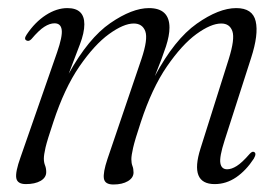

<svg xmlns="http://www.w3.org/2000/svg" viewBox="-20 -458 704 486"><path d="M252 -55.5 338 -308.5Q355 -359 347.8 -378.8Q340.5 -398.5 318.5 -398.5Q293 -398.5 256 -371.8Q219 -345 181 -289.8Q143 -234.5 115 -149Q99.5 -103 95.2 -84.5Q91 -66 91 -56.5Q91 -47 94 -39.5Q97 -32 97 -22.5Q97 -8.5 82.8 -0.2Q68.5 8 45.5 8Q24 8 21.2 -7.2Q18.5 -22.5 32 -60L124.5 -325.5Q138.5 -366 136.2 -382.5Q134 -399 118 -399Q106 -399 92.2 -390.2Q78.5 -381.5 59.5 -359Q53.5 -353 48.5 -355Q39 -358 47.5 -370.5Q68.5 -402 96 -419.8Q123.5 -437.5 150.5 -437.5Q193.5 -437.5 193.5 -396.5Q193.5 -375 182.2 -345.5Q171 -316 154 -271.5Q204 -361.5 259.2 -399.5Q314.5 -437.5 357 -437.5Q409 -437.5 409 -388Q409 -368 400 -340.2Q391 -312.5 372 -265.5Q422 -358.5 478 -398Q534 -437.5 578 -437.5Q619.5 -437.5 627.2 -404.2Q635 -371 615.5 -311L548.5 -102.5Q535 -60.5 537.8 -45Q540.5 -29.5 555 -29.5Q566 -29.5 579.2 -37.8Q592.5 -46 612 -68.5Q618.5 -75.5 622.5 -73.5Q630.5 -70.5 622.5 -56.5Q603 -26.5 577.8 -9.2Q552.5 8 523.5 8Q459 8 487.5 -82L559 -308.5Q575 -359.5 568.2 -379Q561.5 -398.5 540 -398.5Q514 -398.5 477.2 -371.8Q440.5 -345 402.5 -289.8Q364.5 -234.5 336.5 -149Q321.5 -104 317 -84.2Q312.5 -64.5 312.5 -55Q312.5 -45 315.2 -38Q318 -31 318 -21.5Q318 -8 303.8 0.5Q289.5 9 267 9Q245.5 9 243 -6Q240.5 -21 252 -55.5Z"/></svg>

Font: Fraunces 144pt Soft Light
Style: Italic
Weight: 300
Italic angle: -16°
Version: Version 1.000;[b76b70a41]